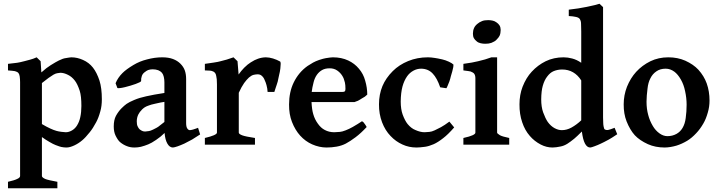

<svg xmlns="http://www.w3.org/2000/svg" viewBox="-20 -777 3861 1031"><path d="M417 -208Q417 -261.2 408.2 -289.1Q396 -326.2 381.8 -344.2Q365.7 -365.2 345.2 -375Q323.2 -386.2 304.2 -386.2Q299.3 -386.2 287.1 -383.8Q279.3 -382.8 267.1 -376Q258.3 -371.1 241.2 -358.9Q223.1 -345.7 205.1 -331.1V-110.8Q230.5 -95.7 250 -86.9Q269 -78.1 283.2 -74.2Q293 -71.3 309.1 -69.1Q325.2 -66.9 333 -66.9Q350.1 -66.9 366.9 -76.9Q383.8 -86.9 394 -104Q406.2 -124 411.1 -147.9Q417 -174.8 417 -208ZM526.9 -244.1Q526.9 -208 519 -180.2Q509.3 -144 496.1 -120.1Q479 -87.9 461.9 -66.9Q439 -38.1 421.9 -23.9Q401.9 -6.8 378.9 3.9Q355 15.1 336.9 15.1Q323.7 15.1 309.1 12.2Q303.2 11.2 278.8 2Q265.6 -2.9 245.1 -15.1Q225.1 -26.4 205.1 -41V168Q205.1 175.8 223.1 184.1Q241.2 190.9 288.1 199.2V233.9H22.9V199.2Q57.1 191.4 71.8 184.1Q87.9 177.2 87.9 168V-335.9Q87.9 -350.1 85.9 -366.2Q84 -378.4 79.1 -384.8Q73.2 -391.6 60.1 -395Q48.8 -397 22.9 -398.9V-434.1Q49.8 -437 71.8 -439.9Q85.9 -441.9 109.9 -448.2L143.1 -457Q158.2 -460.9 176.8 -469.2L198.2 -448.2L202.1 -388.2Q231 -414.1 252 -426.8Q280.8 -444.8 295.9 -452.1Q318.8 -463.4 332 -464.8Q354 -468.8 362.8 -469.2Q395 -469.2 425.8 -455.1Q458 -440.9 479 -414.1Q500 -387.2 514.2 -344.2Q526.9 -304.2 526.9 -244.1Z M759.8 -70.8Q765.6 -70.8 779.8 -73.2Q787.6 -74.2 801.8 -81.1Q824.7 -92.3 829.6 -96.2Q840.8 -104 862.8 -122.1V-230Q846.7 -228 813.5 -220.2Q790.5 -215.3 779.8 -210.9Q765.6 -206.1 757.8 -201.2Q749 -195.3 742.7 -189Q729.5 -175.8 722.7 -162.1Q714.8 -146 714.4 -126Q714.4 -107.9 718.8 -99.1Q723.6 -87.9 730.5 -82Q737.8 -76.2 745.6 -73.2Q751 -70.8 759.8 -70.8ZM1054.7 -55.2Q1017.6 -31.2 1011.7 -27.8Q975.6 -8.8 969.7 -5.9Q950.2 2.9 933.6 8.8Q916.5 14.6 908.7 15.1Q890.6 15.1 878.7 -5.9Q866.7 -26.9 863.8 -63Q842.8 -42 818.4 -25.9Q793.5 -8.8 776.4 -2Q757.3 5.9 736.8 11.2Q719.7 15.1 701.7 15.1Q679.7 15.1 661.6 7.8Q642.1 0.5 625.5 -13.2Q613.3 -22.9 600.6 -48.8Q590.8 -68.8 590.8 -98.1Q590.8 -132.3 602.5 -154.8Q615.7 -178.7 632.8 -195.8Q647 -210 659.7 -219.2Q673.8 -229 700.7 -240.2Q729.5 -252.4 764.6 -259.8Q802.7 -268.6 862.8 -277.8V-335Q862.8 -350.1 859.6 -364Q856.4 -377.9 849.6 -386.2Q841.8 -395 829.6 -399.9Q816.4 -404.8 799.8 -404.8Q786.6 -404.8 775.4 -400.9Q767.6 -397.9 755.4 -388.2Q745.6 -380.4 741.7 -369.1Q736.8 -355 737.8 -342.8Q737.8 -338.9 729.5 -335Q720.7 -330.6 708.5 -326.2Q700.7 -323.2 680.7 -317.1Q660.6 -311 651.4 -309.1Q635.3 -305.2 625.5 -304.2Q614.7 -302.7 610.4 -304.2L600.6 -330.1Q612.8 -359.9 637.7 -384.8Q657.7 -404.8 696.8 -428.2Q730 -448.2 769.5 -458Q811.5 -469.2 850.6 -469.2Q884.8 -469.2 908.7 -460.2Q932.6 -451.2 948.7 -435.1Q965.8 -418 972.7 -397.9Q979.5 -377.9 979.5 -352.1V-116.2Q979.5 -96.2 985.6 -87.2Q991.7 -78.1 999.5 -78.1Q1000.5 -78.1 1002.9 -78.6Q1005.4 -79.1 1006.8 -79.1Q1009.8 -79.1 1015.6 -81.1Q1016.6 -81.1 1018.6 -82Q1020.5 -83 1022.9 -83.5Q1025.4 -84 1027.8 -85Q1030.8 -85.9 1034.7 -87.4Q1038.6 -88.9 1043.5 -90.8Z M1483.9 -446.8Q1486.8 -445.3 1487.3 -435.1Q1487.3 -429.2 1485.4 -409.2Q1483.4 -392.1 1479 -375Q1477.1 -369.1 1475.1 -357.2Q1473.1 -345.2 1471.2 -338.9Q1469.2 -332 1465.6 -321Q1461.9 -310.1 1460.9 -307.1Q1455.1 -287.1 1453.1 -283.2H1417Q1416 -302.2 1411.1 -319.8Q1408.2 -332 1399.9 -350.1Q1395 -362.3 1384.3 -371.1Q1376.5 -377.9 1363.3 -377.9Q1353.5 -377.9 1341.3 -375Q1330.1 -372.1 1316.9 -360.8Q1303.7 -348.6 1291 -331.1Q1276.9 -311 1262.2 -278.8V-64.9Q1262.2 -57.1 1282.2 -49.8Q1298.3 -43.9 1349.1 -36.1V0H1080.1V-36.1Q1145 -51.3 1145 -64.9V-324.2Q1145 -344.2 1144 -351.1Q1142.6 -361.8 1141.1 -369.1Q1140.1 -374 1138.2 -379.9Q1137.2 -381.8 1135.7 -383.3Q1134.3 -384.8 1134.3 -386.2Q1129.4 -391.1 1127 -392.1Q1121.1 -395 1117.2 -396Q1109.4 -397.9 1103 -397.9Q1088.9 -397.9 1080.1 -398.9V-434.1Q1089.8 -436 1106.9 -438Q1124 -439.9 1127 -440.9Q1152.8 -444.8 1164.1 -448.2L1197.3 -457Q1211.4 -460.9 1233.9 -469.2L1255.4 -448.2L1261.2 -377Q1274.9 -396.5 1291 -413.1Q1310.1 -432.1 1326.2 -441.9Q1348.1 -456.1 1366.2 -461.9Q1386.2 -468.8 1407.2 -469.2Q1425.3 -469.2 1446 -462.9Q1466.8 -456.5 1483.9 -446.8Z M1682.1 -376Q1669.9 -358.9 1664.1 -335.9Q1656.2 -305.2 1653.8 -283.2H1816.9Q1828.1 -283.2 1832 -287.1Q1835 -290 1835 -300.8Q1835 -320.8 1832 -334Q1827.1 -356 1817.9 -370.1Q1808.1 -386.2 1791 -398.2Q1773.9 -410.2 1750 -410.2Q1726.1 -410.2 1710 -401.1Q1693.8 -392.1 1682.1 -376ZM1952.1 -269Q1945.3 -262.2 1939 -257.8Q1932.1 -252.9 1920.9 -247.1Q1919.9 -246.1 1912.8 -241.9Q1905.8 -237.8 1901.9 -235.8Q1897.9 -233.9 1891.4 -231.9Q1884.8 -230 1883.8 -229H1652.8Q1654.8 -188 1662.1 -164.1Q1669.9 -136.2 1687 -112.8Q1703.1 -89.8 1724.1 -79.1Q1746.6 -66.9 1774.9 -66.9Q1784.7 -66.9 1805.2 -68.8Q1817.4 -69.8 1835.9 -77.1Q1854 -84 1874 -95.2Q1901.9 -111.3 1923.8 -126Q1927.7 -124 1931.2 -121.1Q1935.1 -117.2 1939 -110.8Q1940.9 -107.9 1942.4 -106Q1943.8 -104 1944.8 -102.1Q1945.8 -100.1 1947 -98.1Q1948.2 -96.2 1949.2 -95.2Q1918.5 -62 1889.2 -40Q1859.9 -18.1 1836.9 -5.9Q1814.9 5.4 1788.1 10.3Q1761.2 15.1 1733.9 15.1Q1694.8 15.1 1655.8 -2Q1619.6 -18.1 1591.8 -48.8Q1564.9 -78.6 1547.9 -122.1Q1531.7 -163.1 1532.2 -215.8Q1532.2 -282.7 1557.1 -334Q1584 -389.2 1631.8 -422.9Q1643.1 -430.7 1661.1 -440.9Q1675.3 -448.7 1693.8 -455.1Q1717.8 -462.9 1730 -464.8Q1753.9 -468.8 1767.1 -469.2Q1814 -469.2 1850.1 -452.1Q1884.3 -436 1907.2 -408.2Q1931.2 -380.4 1940.9 -344.2Q1952.1 -306.2 1952.1 -269Z M2418.9 -92.8Q2385.7 -54.7 2359.9 -35.2Q2332 -13.2 2309.1 -2.9Q2283.2 8.3 2262.7 11.2Q2232.9 15.1 2216.8 15.1Q2175.8 15.1 2141.1 -1Q2105 -17.1 2077.1 -46.9Q2048.3 -76.7 2031.7 -120.1Q2014.6 -165 2015.1 -216.8Q2015.1 -270 2033.7 -314.9Q2051.8 -357.9 2088.9 -395Q2123 -429.2 2171.9 -449.2Q2220.7 -469.2 2277.8 -469.2Q2293.9 -469.2 2314.9 -465.8Q2329.1 -463.9 2355 -458Q2372.1 -454.1 2390.1 -445.8Q2407.2 -438 2415 -430.2Q2415 -424.3 2414.1 -417.2Q2413.1 -410.2 2408.7 -394Q2405.8 -381.8 2400.9 -367.2Q2399.9 -363.3 2397.5 -353.8Q2395 -344.2 2393.1 -339.8Q2387.2 -323.7 2383.8 -316.9Q2379.9 -307.1 2377 -303.2L2343.8 -308.1Q2326.7 -357.9 2303.7 -381.8Q2279.8 -407.7 2241.7 -408.2Q2219.7 -408.2 2200.7 -397.9Q2179.7 -386.7 2166 -367.2Q2149.9 -344.2 2141.1 -312Q2132.3 -278.8 2131.8 -231.9Q2131.8 -190.9 2142.1 -162.1Q2154.3 -128.9 2168.9 -110.8Q2188 -87.9 2210 -79.1Q2236.8 -66.9 2259.8 -66.9Q2269.5 -66.9 2286.1 -68.8Q2298.3 -69.8 2314 -77.1Q2322.8 -81.1 2348.1 -94.2Q2367.7 -105 2393.1 -124Z M2468.3 0V-36.1Q2503.4 -43.9 2517.6 -50.8Q2532.7 -57.6 2532.7 -64.9V-315.9V-356.9Q2532.7 -372.1 2526.4 -380.9Q2521.5 -387.7 2507.3 -393.1Q2500.5 -395 2468.3 -398.9V-434.1Q2519 -440.9 2547.4 -448.2Q2586.4 -457 2618.7 -469.2H2649.4V-64.9Q2649.4 -60.1 2664.6 -50.8Q2676.8 -43.9 2714.4 -36.1V0ZM2668.5 -616.2Q2668.5 -598.1 2662.6 -585Q2658.7 -576.2 2644.5 -562Q2636.7 -554.2 2618.7 -546.9Q2605.5 -542 2586.4 -542Q2572.3 -542 2560.5 -544.9Q2547.4 -547.9 2539.6 -555.2Q2529.8 -563 2524.7 -572Q2519.5 -581.1 2519.5 -596.2Q2519.5 -612.8 2525.4 -626Q2530.3 -638.2 2543.5 -648.9Q2553.2 -657.7 2569.3 -664.1Q2581.5 -668.9 2601.6 -668.9Q2614.7 -668.9 2626.5 -666Q2636.2 -664.1 2647.5 -655.8Q2656.2 -649.9 2662.6 -640.1Q2668.5 -629.9 2668.5 -616.2Z M3294.4 -56.2Q3264.6 -36.1 3249.5 -27.8Q3219.7 -11.7 3206.5 -5.9Q3190.4 2 3171.4 8.8Q3156.2 14.6 3149.4 15.1Q3115.2 15.1 3104.5 -70.8Q3076.7 -43 3063.5 -32.2Q3042.5 -15.1 3026.4 -4.9Q3008.3 6.3 2989.3 9.8Q2967.3 14.6 2947.3 15.1Q2914.1 15.1 2883.3 -1Q2849.1 -19 2825.2 -46.9Q2798.3 -77.6 2784.2 -120.1Q2769 -164.1 2769.5 -216.8Q2769.5 -267.6 2786.1 -311Q2805.2 -359.9 2835.4 -392.1Q2867.7 -427.2 2910.2 -448.2Q2953.6 -469.2 3006.3 -469.2Q3029.3 -469.2 3052.2 -462.9Q3076.2 -457 3101.1 -439.9V-606.9Q3101.1 -616.7 3100.6 -630.9Q3100.1 -645 3100.1 -649.9Q3100.1 -664.1 3093.3 -674.8Q3088.4 -682.6 3073.2 -686Q3056.2 -689.9 3034.2 -690.9V-725.1Q3087.4 -731 3131.3 -740.2Q3179.2 -750 3199.2 -756.8L3218.3 -738.8V-146Q3218.3 -140.1 3218.8 -130.6Q3219.2 -121.1 3219.2 -117.2Q3219.2 -108.4 3221.2 -98.1Q3222.2 -93.3 3224.1 -86.9Q3225.1 -83 3229.2 -81.1Q3233.4 -79.1 3236.3 -79.1H3245.1Q3247.1 -79.1 3259.3 -83Q3271.5 -86.9 3280.3 -90.8ZM3101.1 -130.9V-345.2Q3083 -374 3057.1 -388.9Q3031.2 -403.8 2998.5 -403.8Q2974.6 -403.8 2953.1 -395Q2934.1 -387.2 2918.5 -366.2Q2903.3 -347.2 2894.5 -315.9Q2886.7 -289.1 2886.2 -243.2Q2886.2 -203.1 2896.5 -173.8Q2908.7 -140.6 2921.4 -122.1Q2937.5 -100.1 2957.5 -89.1Q2977.5 -78.1 2997.1 -78.1Q3022.9 -78.1 3048.3 -91.8Q3077.1 -107.9 3101.1 -130.9Z M3667 -214.8Q3667 -251 3658.7 -288.1Q3651.9 -322.3 3636 -350.1Q3620.1 -377.9 3601.1 -392.1Q3579.1 -408.2 3554.7 -408.2Q3524.9 -408.2 3504.9 -394Q3483.9 -379.9 3472.7 -356.9Q3460.4 -334 3457 -300.8Q3452.1 -263.7 3451.7 -231Q3451.7 -191.9 3460.9 -159.2Q3468.8 -128.4 3485.8 -100.1Q3500 -76.2 3521 -61Q3542 -45.9 3564 -45.9Q3590.8 -45.9 3612.8 -58.1Q3632.8 -69.3 3645 -89.8Q3658.2 -111.8 3662.1 -143.1Q3667 -177.7 3667 -214.8ZM3790 -236.8Q3790 -203.6 3780.8 -172.9Q3771 -137.7 3756.8 -113.8Q3739.7 -84 3718.8 -62Q3694.8 -36.1 3669.9 -21Q3641.1 -3.9 3612.8 4.9Q3579.6 14.6 3549.8 15.1Q3499 15.1 3459 -2.9Q3415 -22.9 3388.7 -50.8Q3362.8 -79.6 3344.7 -125Q3328.6 -166 3329.1 -216.8Q3329.1 -265.6 3346.7 -311Q3365.7 -357.9 3396 -391.1Q3428.2 -426.3 3472.7 -448.2Q3516.1 -469.2 3568.8 -469.2Q3618.7 -469.2 3659.7 -451.2Q3703.6 -431.2 3730 -402.8Q3760.7 -368.7 3774.9 -329.1Q3790 -286.6 3790 -236.8Z"/></svg>

Font: Gentium Basic
Style: Bold
Weight: 700
Designer: J. Victor Gaultney and Annie Olsen
Foundry: SIL International
Version: Version 1.100